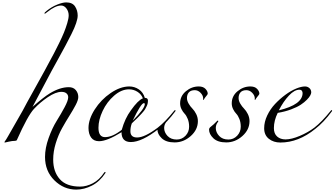

<svg xmlns="http://www.w3.org/2000/svg" viewBox="-20 -1171 2786 1599"><path d="M847 267Q851 261 855 261Q859 261 859 265Q859 267 857 271Q811 341 746 374.5Q681 408 615 408Q511 408 433 331Q355 254 355 136Q355 62 385 -21.5Q415 -105 451.5 -163.5Q488 -222 518 -278Q548 -334 548 -361Q548 -381 533.5 -393.5Q519 -406 492 -406Q444 -406 378.5 -362Q313 -318 263 -264Q211 -208 121 -6Q118 2 105 2Q82 2 52 9Q22 16 21 16Q17 16 17 12Q17 11 21 5.5Q25 0 33 -12.5Q41 -25 48 -38Q143 -204 168 -248Q198 -306 257 -411Q316 -516 350 -579Q355 -589 383.5 -641.5Q412 -694 428.5 -725Q445 -756 471.5 -810Q498 -864 513 -901Q528 -938 540 -978Q552 -1018 552 -1043Q552 -1075 533.5 -1100Q515 -1125 489 -1125Q441 -1125 374 -1071Q357 -1057 355 -1057Q350 -1057 350 -1062Q350 -1065 369 -1081Q410 -1114 456 -1132.5Q502 -1151 531 -1151Q583 -1151 605 -1117.5Q627 -1084 627 -1041Q627 -1017 614 -978Q601 -939 574 -885.5Q547 -832 524 -789Q501 -746 463.5 -678Q426 -610 409 -579Q374 -514 324 -418.5Q274 -323 251 -281Q343 -362 394 -393Q479 -445 553 -445Q591 -445 611.5 -420.5Q632 -396 632 -363Q632 -338 610.5 -297Q589 -256 558.5 -207.5Q528 -159 497 -103.5Q466 -48 444.5 21.5Q423 91 423 158Q423 259 478 321Q533 383 647 383Q700 383 753.5 355Q807 327 847 267Z M1302 -98Q1161 12 1070 12Q992 12 992 -70Q871 5 805 5Q761 5 739 -25.5Q717 -56 717 -105Q717 -178 769 -259.5Q821 -341 901.5 -396Q982 -451 1057 -451Q1100 -451 1136.5 -426.5Q1173 -402 1186 -356Q1212 -356 1212 -334Q1212 -321 1209.5 -309Q1207 -297 1200.5 -284.5Q1194 -272 1189.5 -263.5Q1185 -255 1174 -242Q1163 -229 1158.5 -224Q1154 -219 1140.5 -205Q1127 -191 1124 -188Q1118 -182 1102 -167Q1086 -152 1078 -144Q1066 -113 1066 -78Q1066 -26 1122 -26Q1185 -26 1294 -108Q1356 -156 1430 -248Q1434 -254 1438 -254Q1442 -254 1442 -250Q1442 -248 1440 -244Q1372 -152 1302 -98ZM1054 -427Q991 -427 930.5 -374.5Q870 -322 835 -247.5Q800 -173 800 -107Q800 -29 855 -29Q917 -29 994 -90Q1021 -186 1070 -252Q1130 -337 1170 -352Q1157 -386 1125 -406.5Q1093 -427 1054 -427ZM1085 -166Q1186 -267 1186 -304Q1186 -312 1178 -312Q1155 -312 1085 -166Z M1602 -420Q1569 -420 1553 -402Q1537 -384 1537 -355Q1537 -332 1551 -308Q1565 -284 1582.5 -266.5Q1600 -249 1614 -221Q1628 -193 1628 -162Q1628 -91 1568.5 -38Q1509 15 1434 15Q1363 15 1327 -19.5Q1291 -54 1291 -92Q1291 -102 1299 -110Q1315 -122 1330.5 -136.5Q1346 -151 1353.5 -159Q1361 -167 1362 -167Q1368 -167 1368 -161Q1368 -159 1366 -156.5Q1364 -154 1360.5 -149Q1357 -144 1354 -138Q1347 -122 1347 -106Q1347 -69 1375 -39Q1403 -9 1452 -9Q1495 -9 1525 -40.5Q1555 -72 1555 -116Q1555 -152 1543.5 -180.5Q1532 -209 1517.5 -224Q1503 -239 1491.5 -262Q1480 -285 1480 -310Q1480 -371 1528 -411Q1576 -451 1635 -451Q1672 -451 1691 -431Q1710 -411 1710 -391Q1710 -384 1690 -361Q1687 -358 1683.5 -352Q1680 -346 1678 -342.5Q1676 -339 1675 -339Q1671 -339 1671 -343Q1671 -344 1671.5 -347Q1672 -350 1672 -353Q1671 -377 1650 -398.5Q1629 -420 1602 -420Z M2032 -420Q1999 -420 1983 -402Q1967 -384 1967 -355Q1967 -332 1981 -308Q1995 -284 2012.5 -266.5Q2030 -249 2044 -221Q2058 -193 2058 -162Q2058 -91 1998.5 -38Q1939 15 1864 15Q1793 15 1757 -19.5Q1721 -54 1721 -92Q1721 -102 1729 -110Q1745 -122 1760.5 -136.5Q1776 -151 1783.5 -159Q1791 -167 1792 -167Q1798 -167 1798 -161Q1798 -159 1796 -156.5Q1794 -154 1790.5 -149Q1787 -144 1784 -138Q1777 -122 1777 -106Q1777 -69 1805 -39Q1833 -9 1882 -9Q1925 -9 1955 -40.5Q1985 -72 1985 -116Q1985 -152 1973.5 -180.5Q1962 -209 1947.5 -224Q1933 -239 1921.5 -262Q1910 -285 1910 -310Q1910 -371 1958 -411Q2006 -451 2065 -451Q2102 -451 2121 -431Q2140 -411 2140 -391Q2140 -384 2120 -361Q2117 -358 2113.5 -352Q2110 -346 2108 -342.5Q2106 -339 2105 -339Q2101 -339 2101 -343Q2101 -344 2101.5 -347Q2102 -350 2102 -353Q2101 -377 2080 -398.5Q2059 -420 2032 -420Z M2302 -252Q2500 -300 2500 -396Q2500 -407 2493.5 -415.5Q2487 -424 2474 -424Q2432 -424 2386 -375Q2340 -326 2302 -252ZM2315 16Q2258 16 2219 -15Q2180 -46 2180 -103Q2180 -156 2205.5 -209.5Q2231 -263 2270.5 -305Q2310 -347 2356 -381Q2402 -415 2445.5 -433Q2489 -451 2520 -451Q2541 -451 2556.5 -437.5Q2572 -424 2572 -401Q2572 -392 2564 -376.5Q2556 -361 2535.5 -340Q2515 -319 2485 -299Q2455 -279 2404.5 -260Q2354 -241 2293 -231Q2261 -167 2261 -104Q2261 -58 2288 -34Q2315 -10 2358 -10Q2407 -10 2476 -39Q2545 -68 2598 -108Q2660 -156 2734 -248Q2738 -254 2742 -254Q2746 -254 2746 -250Q2746 -248 2744 -244Q2676 -152 2606 -98Q2466 16 2315 16Z"/></svg>

Font: Miama Nueva
Style: Medium
Weight: 400
Italic angle: -28°
Version: Version 1.0